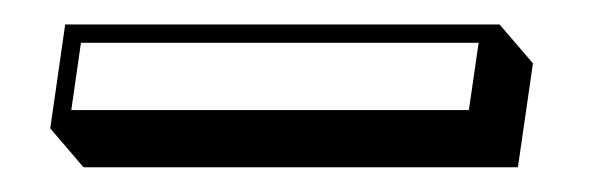

<svg xmlns="http://www.w3.org/2000/svg" viewBox="-20 -5 498 157"><path d="M33.3 15 21.1 100 48.3 131.8H403.5L415.8 46.8L388.5 15ZM46.2 30H371.4L363.4 85H38.3Z"/></svg>

Font: Blink
Style: 3DObl
Weight: 400
Designer: Mew Too
Foundry: Cannot Into Space Fonts
Version: Version 001.000